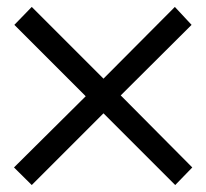

<svg xmlns="http://www.w3.org/2000/svg" viewBox="-20 -513 590 549"><path d="M480 -493.2 527.8 -441.9 325.2 -240.2 529.8 -34.2 481 16.1 275.9 -189 70.8 16.1 20 -34.2 225.1 -237.8 21 -441.9 70.8 -493.2 275.9 -288.1Z"/></svg>

Font: Stilu
Style: Regular
Weight: 400
Designer: Genilson Lima Santos
Foundry: Genilson Lima Santos
Version: Version 1.200;PS 001.200;hotconv 1.0.88;makeotf.lib2.5.64775